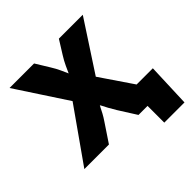

<svg xmlns="http://www.w3.org/2000/svg" viewBox="-220 -920 1267 1267"><g transform="rotate(-45 414.0 -286.0)"><path d="M18.6 0 332 -444.8V-293.9L47.9 -727.5H276.9L335 -632.8Q355.5 -600.1 369.4 -569.6Q383.3 -539.1 395.3 -511.7Q407.2 -484.4 420.9 -460H361.3Q376 -484.4 388.2 -511.7Q400.4 -539.1 414.6 -569.6Q428.7 -600.1 449.2 -632.8L508.3 -727.5H731.4L456.1 -305.7V-446.8L759.8 0H523.9L444.8 -125Q426.8 -154.3 415.8 -175Q404.8 -195.8 396 -213.1Q387.2 -230.5 375.5 -249H401.9Q390.6 -230.5 381.8 -212.9Q373 -195.3 362.1 -174.6Q351.1 -153.8 331.5 -125L248 0ZM608.4 156.2V0H561.5V-150.9H808.6L796.9 156.2Z"/></g></svg>

Font: Inter 17pt Black
Style: Regular
Weight: 900
Version: Version 4.001;git-66647c0bb